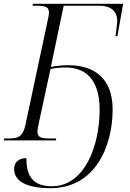

<svg xmlns="http://www.w3.org/2000/svg" viewBox="-39 -734 679 1004"><path d="M225 250C456 250 550 36 550 -162C550 -327 451 -393 318 -393C291 -393 258 -390 227 -384L294 -704H484C537 -704 574 -677 574 -625C574 -612 570 -581 565 -545H575L605 -714H133L131 -704H154C195 -704 217 -699 217 -669C217 -658 213 -637 207 -611L94 -81C81 -20 56 -10 9 -10H-17L-19 0H253L255 -10H217C181 -10 157 -14 157 -45C157 -54 159 -70 163 -86L225 -373C251 -379 275 -381 306 -381C403 -381 482 -323 482 -162C482 32 402 240 232 240C120 240 99 170 99 93C57 93 35 116 35 150C35 211 95 250 225 250Z"/></svg>

Font: Noto Serif Display Light
Style: Italic
Weight: 300
Italic angle: -12°
Designer: Monotype Design Team
Foundry: Monotype Imaging Inc.
Version: Version 2.009